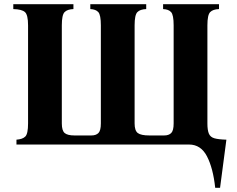

<svg xmlns="http://www.w3.org/2000/svg" viewBox="-20 -685 1123 910"><path d="M963 -100Q963 -68 970 -51.5Q977 -35 996.5 -29.5Q1016 -24 1053 -23L1023 205H1000Q990 112 961 56Q932 0 876 0H58V-23Q87 -25 100 -38Q113 -51 113 -100V-565Q113 -614 98.5 -627.5Q84 -641 43 -642V-665H328V-642Q299 -641 286 -627.5Q273 -614 273 -565V-100Q273 -66 286.5 -54.5Q300 -43 333 -43H413Q435 -43 446.5 -54.5Q458 -66 458 -100V-565Q458 -614 446 -627.5Q434 -641 408 -642V-665H673V-642Q644 -641 631 -627.5Q618 -614 618 -565V-100Q618 -66 633 -54.5Q648 -43 688 -43H758Q780 -43 791.5 -54.5Q803 -66 803 -100V-565Q803 -614 791 -627.5Q779 -641 753 -642V-665H1018V-642Q989 -641 976 -627.5Q963 -614 963 -565Z"/></svg>

Font: Bona Nova SC
Style: Bold
Weight: 700
Designer: Mateusz Machalski
Foundry: Capitalics
Version: Version 4.001; ttfautohint (v1.8.4.7-5d5b)